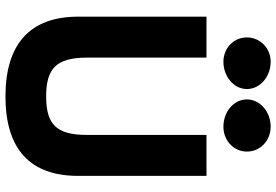

<svg xmlns="http://www.w3.org/2000/svg" viewBox="-174 -814 1011 703"><g transform="rotate(90 331.5 -462.5)"><path d="M117 -861C117 -813 156 -775 206 -775C260 -775 306 -813 306 -861C306 -910 260 -948 206 -948C156 -948 117 -909 117 -861ZM344 -861C344 -813 389 -775 444 -775C495 -775 535 -813 535 -861C535 -910 495 -948 444 -948C389 -948 344 -909 344 -861ZM474 -713V-275C474 -162 434 -126 333 -126C232 -126 191 -162 191 -275V-713H41V-243C41 -69 139 23 333 23C528 23 624 -69 624 -243V-713Z"/></g></svg>

Font: Bluebird
Style: SfBdExt
Weight: 700
Designer: Jasper
Foundry: Cannot Into Space Fonts
Version: Version 0.98